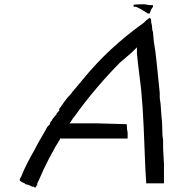

<svg xmlns="http://www.w3.org/2000/svg" viewBox="-20 -840 856 888"><path d="M675.8 -753.9Q679.7 -750 679.7 -734.4Q683.6 -722.7 683.6 -710.9Q683.6 -699.2 687.5 -691.4L691.4 -648.4Q699.2 -605.5 705.1 -544.9Q710.9 -484.4 718.8 -410.2V-386.7L722.7 -359.4L726.6 -304.7Q730.5 -273.4 730.5 -242.2Q730.5 -210.9 734.4 -191.4V-171.9V-160.2V-152.3L738.3 -82V3.9V7.8H656.2V3.9L652.3 -58.6Q648.4 -160.2 644.5 -252Q640.6 -343.8 632.8 -425.8L617.2 -554.7L613.3 -593.8V-621.1L589.8 -597.7L535.2 -550.8Q484.4 -500 427.7 -433.6Q371.1 -367.2 324.2 -300.8Q316.4 -293 312.5 -285.2Q308.6 -277.3 300.8 -269.5H363.3H429.7L566.4 -265.6Q566.4 -242.2 570.3 -226.6V-214.8V-203.1V-199.2H261.7V-203.1Q234.4 -160.2 207 -107.4Q179.7 -54.7 160.2 -7.8L152.3 7.8V11.7V15.6Q148.4 19.5 148.4 19.5L144.5 27.3Q136.7 27.3 136.7 23.4H132.8H128.9L121.1 19.5L113.3 15.6L97.7 11.7L93.8 7.8Q74.2 0 74.2 -3.9Q66.4 -3.9 78.1 -23.4Q97.7 -74.2 140.6 -148.4Q156.2 -179.7 173.8 -209Q191.4 -238.3 199.2 -253.9L203.1 -257.8L210.9 -265.6Q210.9 -273.4 214.8 -277.3L218.8 -281.2L222.7 -289.1L242.2 -312.5Q238.3 -312.5 250 -324.2L253.9 -328.1V-335.9Q265.6 -351.6 277.3 -369.1Q289.1 -386.7 308.6 -406.2Q312.5 -414.1 324.2 -425.8L363.3 -472.7Q480.5 -617.2 644.5 -734.4Q675.8 -765.6 675.8 -753.9ZM640.6 -820.3Q652.3 -820.3 660.2 -818.4Q668 -816.4 675.8 -816.4H687.5V-812.5V-808.6L679.7 -796.9L671.9 -777.3H664.1L632.8 -796.9L609.4 -808.6H601.6Q597.7 -808.6 597.7 -812.5V-816.4Q597.7 -820.3 640.6 -820.3Z"/></svg>

Font: 和音 by 宁静之雨，公众号njzyshare
Style: Regular
Weight: 400
Designer: Steve Matteson
Foundry: Ascender Corporation
Version: Version 6.00;June 8, 2018;FontCreator 11.0.0.2388 32-bit